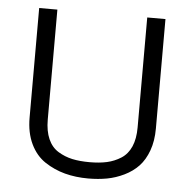

<svg xmlns="http://www.w3.org/2000/svg" viewBox="-45 -579 629 636"><g transform="rotate(5 270.0 -261.0)"><path d="M271 13.2Q229 13.2 193.1 3.7Q157.2 -5.9 126.5 -26.1Q95.7 -46.4 77.9 -83.5Q60.1 -120.6 60.1 -170.9V-535.2H120.6V-169.4Q120.6 -131.3 132.3 -105Q144 -78.6 166 -65.2Q188 -51.8 212.9 -46.4Q237.8 -41 271 -41Q303.7 -41 328.6 -46.6Q353.5 -52.2 375 -65.9Q396.5 -79.6 408 -105.7Q419.4 -131.8 419.4 -169.4V-535.2H480V-170.9Q480 -129.9 468.3 -97.7Q456.5 -65.4 437 -44.9Q417.5 -24.4 389.9 -11Q362.3 2.4 333.3 7.8Q304.2 13.2 271 13.2Z"/></g></svg>

Font: Oxygen Light
Style: Regular
Weight: 300
Designer: vernon adams
Foundry: Vernon Adams
Version: Version Release 0.2.3 webfont; ttfautohint (v0.93.3-1d66) -l